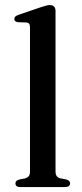

<svg xmlns="http://www.w3.org/2000/svg" viewBox="-20 -758 334 778"><path d="M205 -714V-63.5Q205 -51 209.8 -44.5Q214.5 -38 224 -35.5L248 -31Q256 -28.5 260 -24.8Q264 -21 264 -15Q264 -8 258.8 -4Q253.5 0 243.5 0H62.5Q52 0 47.2 -4Q42.5 -8 42.5 -15Q42.5 -20.5 46.2 -24.5Q50 -28.5 58 -30.5L83 -35.5Q92 -38.5 96.8 -44.5Q101.5 -50.5 101.5 -63V-646.5Q101.5 -657 98.2 -661.5Q95 -666 87 -667L52.5 -668Q44.5 -669.5 41.2 -672.8Q38 -676 38 -681Q38 -687 41.8 -690.8Q45.5 -694.5 55.5 -698L143 -728Q158 -733 166.8 -735.2Q175.5 -737.5 181.5 -737.5Q193.5 -737.5 199.2 -731.2Q205 -725 205 -714Z"/></svg>

Font: Fraunces 36pt
Style: Regular
Weight: 400
Version: Version 1.000;[b76b70a41]